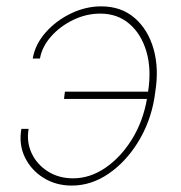

<svg xmlns="http://www.w3.org/2000/svg" viewBox="-20 -571 568 601"><path d="M294 -528.4Q250 -528.4 209.2 -508.7Q168.3 -489 139.9 -456.9Q111.5 -424.7 105.1 -387.8H82.4Q90.2 -432.5 123 -469.6Q155.9 -506.7 202.2 -528.9Q248.6 -551.1 296.9 -551.1Q359.4 -551.1 401.5 -514.7Q443.5 -478.3 460.8 -417.4Q478 -356.5 465.9 -282.7L463.1 -262.8Q450.3 -188.2 412.1 -126.2Q373.9 -64.3 319.8 -27.2Q265.6 9.9 204.5 9.9Q155.5 9.9 116.7 -14Q77.8 -38 58.1 -78.3Q38.4 -118.6 46.9 -167.6H69.6Q62.5 -126.4 79.2 -91.1Q95.9 -55.8 130 -34.3Q164.1 -12.8 208.8 -12.8Q261.7 -12.8 310 -45.8Q358.3 -78.8 393.1 -135.1Q427.9 -191.4 440 -261.4H180.4L183.2 -284.1H443.5Q454.5 -353.3 438.6 -408.7Q422.6 -464.1 385.1 -496.3Q347.7 -528.4 294 -528.4Z"/></svg>

Font: Inter Thin  BETA
Style: Italic
Weight: 100
Italic angle: -9.39999°
Designer: Rasmus Andersson
Foundry: rsms
Version: Version 3.011;git-f93a4a705